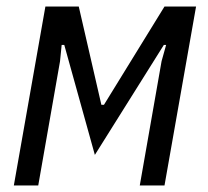

<svg xmlns="http://www.w3.org/2000/svg" viewBox="-20 -570 640 590"><path d="M119.5 -550H222L291.5 -248H299.5L485.5 -550H582.5L485.5 0H409.5L476.5 -382L490.5 -432H483.5L271.5 -94L177.5 -432H169.5L164.5 -382L97.5 0H22.5Z"/></svg>

Font: JuliaMono Light
Style: Italic
Weight: 300
Italic angle: -9°
Monospace: yes
Designer: cormullion
Foundry: corm
Version: Version 0.054; ttfautohint (v1.8.4)